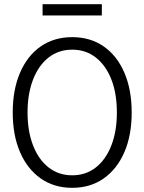

<svg xmlns="http://www.w3.org/2000/svg" viewBox="-20 -888 690 920"><path d="M326 12Q239 12 175 -33Q111 -78 76 -159Q41 -240 41 -349Q41 -458 76 -539.5Q111 -621 175 -665.5Q239 -710 326 -710Q413 -710 477 -665.5Q541 -621 576 -539.5Q611 -458 611 -349Q611 -240 576 -159Q541 -78 477 -33Q413 12 326 12ZM326 -48Q391 -48 439 -85.5Q487 -123 513.5 -191Q540 -259 540 -349Q540 -440 513.5 -507.5Q487 -575 439 -612.5Q391 -650 326 -650Q261 -650 213 -612.5Q165 -575 138.5 -507Q112 -439 112 -349Q112 -259 138.5 -191Q165 -123 213 -85.5Q261 -48 326 -48ZM184 -814V-868H468V-814Z"/></svg>

Font: Azeret Mono Thin ExtraLight
Style: Regular
Weight: 250
Version: Version 1.002